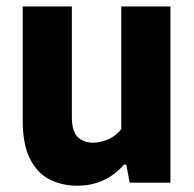

<svg xmlns="http://www.w3.org/2000/svg" viewBox="-20 -567 603 596"><path d="M220.5 9.5Q172 9.5 133.5 -10.2Q95 -30 72.8 -74.5Q50.5 -119 50.5 -193V-547H203V-204.5Q203 -159 221.5 -141.5Q240 -124 269.5 -124Q291 -124 315.8 -134.5Q340.5 -145 356.5 -166.5V-547H509V0H382.5L372 -56H365Q307 9.5 220.5 9.5Z"/></svg>

Font: Encode Sans SmCnd
Style: Bold
Weight: 700
Width: 4
Designer: Multiple Designers
Foundry: Impallari Type
Version: Version 3.002; ttfautohint (v1.8.3) -l 8 -r 50 -G 200 -x 14 